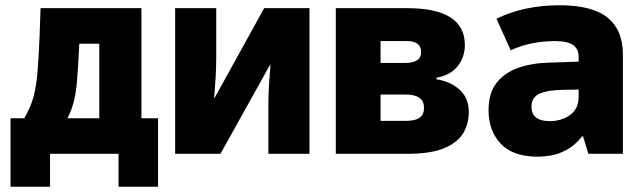

<svg xmlns="http://www.w3.org/2000/svg" viewBox="-20 -584 2440 729"><path d="M20 125V-135H72Q96 -175 107.5 -217.5Q119 -260 123 -319Q125 -347 127 -378Q129 -409 130.5 -451Q132 -493 134 -553H517V-135H580V125H430V0H170V125ZM273 -286Q270 -240 261.5 -203.5Q253 -167 236 -135H357V-418H281Q279 -382 277.5 -351.5Q276 -321 273 -286Z M645 0V-553H801V-369Q801 -330 799 -294.5Q797 -259 793 -209L983 -553H1155V0H999V-189Q999 -227 1001.5 -264Q1004 -301 1007 -341L817 0Z M1255 0V-553H1526Q1745 -553 1745 -413Q1745 -367 1717.5 -332.5Q1690 -298 1637 -289V-283Q1690 -275 1725 -243.5Q1760 -212 1760 -158Q1760 -115 1739.5 -79.5Q1719 -44 1668 -22Q1617 0 1527 0ZM1425 -345H1518Q1579 -345 1579 -386Q1579 -428 1525 -428H1425ZM1425 -125H1519Q1557 -125 1573.5 -137.5Q1590 -150 1590 -174Q1590 -225 1521 -225H1425Z M2024 11Q1927 11 1881 -38.5Q1835 -88 1835 -165Q1835 -229 1864 -267.5Q1893 -306 1944 -325Q1995 -344 2061 -346L2177 -350V-369Q2177 -398 2156 -413Q2135 -428 2086 -428Q2046 -428 2003 -420Q1960 -412 1919 -393L1865 -513Q1970 -564 2105 -564Q2229 -564 2287 -517Q2345 -470 2345 -377V0H2214L2194 -66H2190Q2162 -31 2130.5 -14.5Q2099 2 2071 6.5Q2043 11 2024 11ZM2068 -124Q2111 -124 2144 -147Q2177 -170 2177 -217V-244L2119 -243Q2058 -242 2028 -228Q1998 -214 1998 -179Q1998 -124 2068 -124Z"/></svg>

Font: Noto Sans Mono Black
Style: Regular
Weight: 900
Designer: Monotype Design Team
Foundry: Monotype Imaging Inc.
Version: Version 2.014